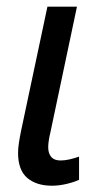

<svg xmlns="http://www.w3.org/2000/svg" viewBox="-20 -558 319 587"><path d="M138.7 9.8Q91.3 9.8 63.2 -14.2Q35.2 -38.1 35.2 -90.8Q35.2 -103.5 37.8 -121.3Q40.5 -139.2 44.9 -160.2L125 -537.6H215.3L134.3 -154.3Q131.3 -142.1 129.4 -130.1Q127.4 -118.2 127.4 -107.9Q127.4 -89.4 136.5 -78.4Q145.5 -67.4 165 -67.4Q178.2 -67.4 192.1 -70.6Q206.1 -73.7 221.7 -79.1V-8.3Q206.1 -1 183.1 4.4Q160.2 9.8 138.7 9.8Z"/></svg>

Font: Open Sans SemiCondensed Medium
Style: Italic
Weight: 500
Width: 4
Italic angle: -12°
Designer: Monotype Design Team
Foundry: Monotype Imaging Inc.
Version: Version 3.000